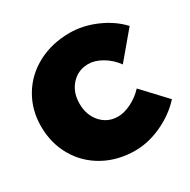

<svg xmlns="http://www.w3.org/2000/svg" viewBox="-161 -860 1012 1022"><g transform="rotate(-30 345.5 -349.0)"><path d="M15.1 -352.1Q15.1 -453.6 64 -535.2Q112.8 -616.7 199.5 -662.4Q286.1 -708 395 -708Q475.6 -708 556.4 -673.1Q637.2 -638.2 690.9 -580.1L557.1 -420.9Q525.9 -463.9 482.2 -489.5Q438.5 -515.1 397.9 -515.1Q335 -515.1 293.9 -469.7Q252.9 -424.3 252.9 -355Q252.9 -284.2 293.9 -238.5Q335 -192.9 397.9 -192.9Q435.5 -192.9 479.2 -214.6Q522.9 -236.3 557.1 -272.9L690.9 -129.9Q632.3 -65.9 549.8 -28.1Q467.3 9.8 386.2 9.8Q280.3 9.8 195.3 -36.9Q110.4 -83.5 62.7 -166.3Q15.1 -249 15.1 -352.1Z"/></g></svg>

Font: Trueno Black
Style: Regular
Weight: 900
Designer: Julieta Ulanovsky
Foundry: Julieta Ulanovsky
Version: Version 3.001b | FøM Fix